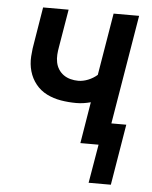

<svg xmlns="http://www.w3.org/2000/svg" viewBox="-50 -562 600 757"><g transform="rotate(5 250.0 -183.5)"><path d="M329 153 355 0H283L310 -164Q295 -160 281 -158Q267 -156 253 -156Q222 -156 192 -161Q162 -166 136 -179Q110 -192 92 -214.5Q74 -237 66 -265Q58 -293 60 -324Q62 -355 68 -386L90 -520H191L166 -371Q163 -355 162 -339.5Q161 -324 164 -309Q167 -294 175 -281.5Q183 -269 195 -260.5Q207 -252 222 -248Q237 -244 253 -244Q272 -244 292 -252Q312 -260 328 -274L369 -520H470L398 -88H457L417 153Z"/></g></svg>

Font: Iosevka Term Curly SmBd Obl
Style: Regular
Weight: 600
Italic angle: -9°
Designer: Belleve Invis
Foundry: Belleve Invis
Version: Version 32.3.0